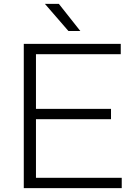

<svg xmlns="http://www.w3.org/2000/svg" viewBox="-20 -965 697 985"><path d="M102 0V-740H599.5V-687H164.5V-406.5H549.5V-353.5H164.5V-53H604.5V0ZM331 -806 210.5 -945H282L392 -806Z"/></svg>

Font: Encode Sans Exp Lt
Style: Regular
Weight: 300
Width: 7
Designer: Multiple Designers
Foundry: Impallari Type
Version: Version 3.002; ttfautohint (v1.8.3) -l 8 -r 50 -G 200 -x 14 